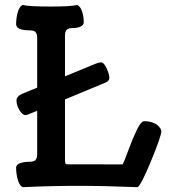

<svg xmlns="http://www.w3.org/2000/svg" viewBox="-20 -754 685 779"><path d="M71.3 -733.9Q94.7 -727.5 187.5 -727.5Q269 -727.5 293.9 -733.9Q307.1 -726.6 313.5 -706.3Q319.8 -686 319.8 -663.6Q319.8 -651.9 306.6 -646Q293.5 -640.1 274.9 -640.1Q264.2 -640.1 257.3 -637.5Q250.5 -634.8 247.8 -629.4Q245.1 -624 244.4 -619.9Q243.7 -615.7 243.7 -608.4V-444.3Q313.5 -472.7 368.2 -495.6Q381.3 -501 389.6 -501Q401.9 -501 412.8 -476.3Q423.8 -451.7 423.8 -438.5Q423.8 -425.8 409.2 -419.4Q335 -389.2 243.7 -350.6V-104.5Q243.7 -87.4 250.5 -87.4Q294.4 -87.4 369.9 -87.2Q445.3 -86.9 477.5 -86.9Q483.9 -98.1 501 -145Q518.1 -191.9 535.2 -227.1Q552.2 -262.2 564.9 -262.2Q583.5 -262.2 597.9 -257.3Q612.3 -252.4 619.9 -245.4Q627.4 -238.3 631.1 -232.2Q634.8 -226.1 634.8 -222.7Q634.8 -202.6 593.5 -102.3Q552.2 -2 538.1 5.4Q404.8 0 293.5 0Q189.5 0 71.3 5.4Q58.1 -2.4 51.8 -25.9Q45.4 -49.3 45.4 -74.2Q45.4 -85.9 61.5 -91.8Q77.6 -97.7 100.1 -97.7Q119.1 -97.7 125 -105.7Q130.9 -113.8 130.9 -128.4V-304.7Q106.4 -294.9 101.6 -292.5Q89.8 -287.1 83 -287.1Q70.8 -287.1 58.8 -307.4Q46.9 -327.6 46.9 -345.7Q46.9 -363.8 71.3 -374Q81.5 -378.4 101.6 -386.5Q121.6 -394.5 130.9 -398.4V-600.1Q130.9 -614.7 125 -622.8Q119.1 -630.9 100.1 -630.9Q45.4 -630.9 45.4 -656.2Q45.4 -680.2 51.8 -703.4Q58.1 -726.6 71.3 -733.9Z"/></svg>

Font: Coustard
Style: Regular
Weight: 400
Foundry: vernon adams
Version: Version 1.001